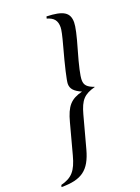

<svg xmlns="http://www.w3.org/2000/svg" viewBox="-168 -756 729 1002"><g transform="rotate(-20 196.5 -255.0)"><path d="M221 -676C259 -665 274 -646 274 -609C274 -595 268 -566 252 -508C226 -414 208 -336 208 -318C208 -290 225 -272 264 -255C198 -238 172 -209 150 -126L105 42C84 121 58 150 -4 166L-7 177C105 177 153 143 182 37L230 -141C250 -214 272 -238 336 -255C297 -269 283 -283 283 -312C283 -336 295 -389 317 -465C339 -540 349 -586 349 -609C349 -664 316 -684 224 -687Z"/></g></svg>

Font: STIXGeneral
Style: Italic
Weight: 400
Italic angle: -16.33°
Designer: MicroPress Inc., with final additions and corrections provided by Coen Hoffman, Elsevier (retired)
Version: Version 1.1.0